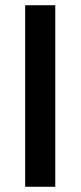

<svg xmlns="http://www.w3.org/2000/svg" viewBox="-20 -713 308 733"><path d="M76 0V-693H191V0Z"/></svg>

Font: Ubuntu Sans SemiBold
Style: Regular
Weight: 600
Designer: Dalton Maag Ltd
Foundry: Dalton Maag Ltd
Version: Version 1.006; ttfautohint (v1.8.4.7-5d5b)